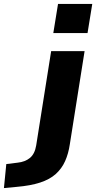

<svg xmlns="http://www.w3.org/2000/svg" viewBox="-135 -763 491 976"><path d="M136 -595 160 -743H334L310 -595ZM-115 193 -103 71 -46 64Q-7 60 17.5 39.5Q42 19 49 -24L125 -503H295L220 -30Q213 18 196 56Q179 94 148.5 121.5Q118 149 69 165Q20 181 -51 187Z"/></svg>

Font: Nunito Sans 7pt SemiExpanded ExtraBold
Style: Italic
Weight: 800
Width: 6
Italic angle: -9°
Designer: Vernon Adams
Foundry: Vernon Adams
Version: Version 3.101;gftools[0.9.27]